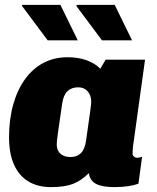

<svg xmlns="http://www.w3.org/2000/svg" viewBox="-20 -755 640 785"><path d="M188 10Q134 10 95.5 -13.5Q57 -37 37 -82.5Q17 -128 17 -193Q17 -267 34 -327.5Q51 -388 82.5 -431.5Q114 -475 158 -498Q202 -521 256 -521Q300 -521 334.5 -508.5Q369 -496 390 -474L412 -511H573L528 -186Q524 -161 523 -148.5Q522 -136 522 -127Q522 -120 527.5 -115Q533 -110 541 -110Q546 -110 551 -111Q556 -112 561 -114L546 -4Q530 2 505 6Q480 10 448 10Q398 10 373 -3Q348 -16 343 -47Q312 -16 278 -3Q244 10 188 10ZM268 -113Q295 -113 311 -129Q327 -145 332 -181Q344 -263 348.5 -297.5Q353 -332 353 -338Q353 -365 338.5 -381.5Q324 -398 300 -398Q272 -398 255.5 -382Q239 -366 234 -330Q224 -260 218 -219.5Q212 -179 212 -165Q212 -148 219 -136.5Q226 -125 238.5 -119Q251 -113 268 -113ZM397 -590 291 -732 298 -735H449L520 -590ZM175 -590 69 -732 71 -735H227L298 -590Z"/></svg>

Font: Chivo Mono Medium Black
Style: Italic
Weight: 900
Italic angle: -8.05°
Monospace: yes
Version: Version 1.008